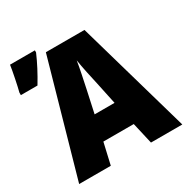

<svg xmlns="http://www.w3.org/2000/svg" viewBox="-171 -903 1026 1051"><g transform="rotate(-30 342.0 -377.5)"><path d="M104 -581Q154 -663 188 -742V-755H31Q27 -727 16.5 -675Q6 -623 -1 -597V-581ZM296 -288 326 -426Q334 -464 344 -512Q354 -560 359 -593Q364 -560 374.5 -509.5Q385 -459 393 -425L422 -288ZM684 0 479 -716H235L32 0H232L263 -135H455L486 0Z"/></g></svg>

Font: Noto Sans UI SemiCondensed Black
Style: Regular
Weight: 900
Width: 4
Designer: Monotype Design Team
Foundry: Monotype Imaging Inc.
Version: 1.001